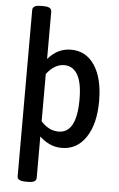

<svg xmlns="http://www.w3.org/2000/svg" viewBox="-63 -796 649 1045"><g transform="rotate(5 262.0 -273.0)"><path d="M117 207Q72 207 72 182V-727Q72 -739 82 -746Q92 -753 117 -753H131Q156 -753 166 -746Q176 -739 176 -727V-468Q228 -530 302 -530Q384 -530 431 -459.5Q478 -389 478 -264Q478 -139 429 -66Q380 7 297 7Q260 7 229 -8Q198 -23 176 -45V182Q176 207 132 207ZM272 -80Q371 -80 371 -264Q371 -355 345.5 -399Q320 -443 272 -443Q245 -443 220.5 -428Q196 -413 176 -386V-128Q219 -80 272 -80Z"/></g></svg>

Font: Asap Semi Condensed Medium
Style: Regular
Weight: 500
Width: 4
Designer: Pablo Cosgaya
Foundry: Omnibus-Type
Version: Version 3.001; ttfautohint (v1.8.4.7-5d5b)